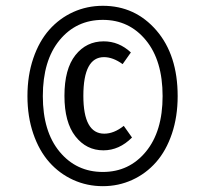

<svg xmlns="http://www.w3.org/2000/svg" viewBox="-20 -764 704 659"><path d="M333 -744.1Q443.8 -744.1 516.8 -659.7Q589.8 -575.2 589.8 -434.1Q589.8 -363.8 570.1 -305.2Q550.3 -246.6 515.6 -207.3Q481 -168 433.8 -146.5Q386.7 -125 333 -125Q278.8 -125 231.4 -146.5Q184.1 -168 149.2 -207.3Q114.3 -246.6 94.2 -305.2Q74.2 -363.8 74.2 -434.1Q74.2 -504.9 94.2 -563.7Q114.3 -622.6 149.2 -661.9Q184.1 -701.2 231.4 -722.7Q278.8 -744.1 333 -744.1ZM333 -695.8Q241.7 -695.8 184.3 -626Q127 -556.2 127 -434.1Q127 -312.5 184.6 -243.2Q242.2 -173.8 333 -173.8Q423.3 -173.8 480.7 -243.4Q538.1 -313 538.1 -434.1Q538.1 -556.2 480.7 -626Q423.3 -695.8 333 -695.8ZM335.9 -622.1Q388.2 -622.1 429.2 -584L400.9 -543.9Q367.7 -567.9 336.9 -567.9Q266.1 -567.9 266.1 -435.1Q266.1 -305.2 337.9 -305.2Q371.1 -305.2 404.8 -332L433.1 -292Q389.2 -248 335 -248Q276.4 -248 238.8 -296.1Q201.2 -344.2 201.2 -435.1Q201.2 -527.3 238.8 -574.7Q276.4 -622.1 335.9 -622.1Z"/></svg>

Font: Fira Sans Compressed Book
Style: Regular
Weight: 350
Width: 1
Designer: Carrois Corporate & Edenspiekermann AG
Foundry: Carrois Corporate GbR & Edenspiekermann AG
Version: Version 4.203;PS 004.203;hotconv 1.0.88;makeotf.lib2.5.64775